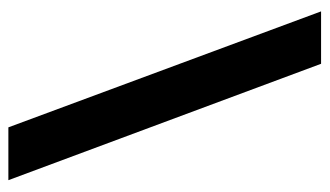

<svg xmlns="http://www.w3.org/2000/svg" viewBox="-180 -580 768 447"><g transform="rotate(-90 203.5 -357.0)"><path d="M130 -721 400 7H278L7 -721Z"/></g></svg>

Font: Noto Sans Khmer UI Condensed
Style: Bold
Weight: 700
Width: 3
Designer: Danh Hong and the Monotype Design Team
Foundry: Monotype Imaging Inc.
Version: Version 2.002; ttfautohint (v1.8.4.7-5d5b)